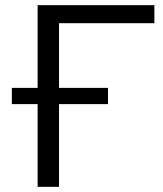

<svg xmlns="http://www.w3.org/2000/svg" viewBox="-20 -725 634 745"><path d="M126 0V-321H26V-384H126V-705H579V-635H209V-384H399V-321H209V0Z"/></svg>

Font: Winston
Style: Regular
Weight: 400
Designer: Original fonts by Vernon Adams / Changes by Cristiano Sobral
Foundry: Original fonts by Vernon Adams / Changes by Cristiano Sobral
Version: Version 2.503;July 17, 2020;FontCreator 13.0.0.2655 64-bit